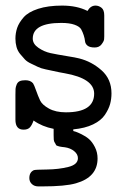

<svg xmlns="http://www.w3.org/2000/svg" viewBox="-20 -459 454 687"><path d="M35.2 -30.8V-119.1Q35.2 -134.3 35.6 -141.1Q36.1 -147.9 39.6 -156.5Q43 -165 50.5 -168.5Q58.1 -171.9 70.8 -171.9Q88.9 -171.9 98.1 -161.1Q102.1 -155.3 109.1 -135.3Q116.2 -115.2 123.5 -99.6Q130.9 -84 155 -70.6Q179.2 -57.1 215.8 -57.1Q316.9 -57.1 316.9 -124Q316.9 -178.2 211.9 -196.8Q210 -196.8 192.4 -200.4Q174.8 -204.1 168 -205.6Q161.1 -207 143.1 -210.9Q125 -214.8 116 -219.5Q106.9 -224.1 92 -231Q77.1 -237.8 69.1 -246.3Q61 -254.9 52 -265.9Q43 -276.9 39.1 -291Q35.2 -305.2 35.2 -320.8Q35.2 -340.8 41.5 -359.4Q47.9 -377.9 64.5 -397Q81.1 -416 116.5 -427.5Q151.9 -439 202.1 -439Q255.4 -439 293 -419.9Q304.2 -439 321.8 -439Q333 -439 343 -431.4Q353 -423.8 353 -403.8V-329.1Q353 -325.2 352.5 -318.6Q352.1 -312 343.5 -300.5Q335 -289.1 318.8 -289.1Q301.8 -289.1 293.5 -295.4Q285.2 -301.8 284.2 -311.8Q283.2 -321.8 279.5 -333Q275.9 -344.2 270.5 -354Q265.1 -363.8 247.1 -370.4Q229 -377 199.2 -377Q97.2 -377 97.2 -320.8Q97.2 -301.8 117.7 -287.8Q138.2 -273.9 160.6 -269Q183.1 -264.2 218 -258.5Q252.9 -252.9 263.2 -250Q308.1 -238.8 343.5 -207.3Q378.9 -175.8 378.9 -125Q378.9 -105 374 -86.9Q369.1 -68.8 355.5 -48.3Q341.8 -27.8 313 -13.9Q284.2 0 242.2 3.9V9.8Q246.1 10.7 251.5 12.5Q256.8 14.2 272 21.5Q287.1 28.8 298.6 38.8Q310.1 48.8 319.6 67.4Q329.1 85.9 329.1 107.9Q329.1 174.8 252 196.8Q213.9 208 130.9 208H117.2Q103 208 94 199.5Q85 190.9 85 178.2Q85 157.2 101.1 149.9Q106 147.9 147.9 147.5Q189.9 147 224.4 138.4Q258.8 129.9 258.8 106.9Q258.8 92.8 245.4 81.8Q231.9 70.8 211.9 67.9Q210.9 67.9 202.9 66.9Q194.8 65.9 193.8 65.4Q192.9 64.9 187 63.5Q181.2 62 180.2 59.1Q179.2 56.2 176 51.5Q172.9 46.9 172.4 40.5Q171.9 34.2 171.9 24.9V2Q130.9 -5.9 100.1 -27.8Q94.2 -10.7 86.7 -2.9Q79.1 4.9 64.9 4.9Q35.2 5.4 35.2 -30.8Z"/></svg>

Font: CMU Typewriter Text Variable Width
Style: Medium
Weight: 500
Version: Version 0.7.0